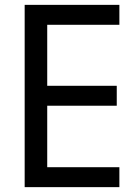

<svg xmlns="http://www.w3.org/2000/svg" viewBox="-20 -770 566 790"><path d="M471.2 0H81.5V-750H471.2V-668H174.3V-417H460.4V-335H174.3V-82H471.2Z"/></svg>

Font: Spartan MB Med
Style: Regular
Weight: 500
Designer: Matt Bailey, Mirko Velimirovic
Foundry: Matt Bailey
Version: Version 1.005